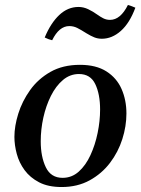

<svg xmlns="http://www.w3.org/2000/svg" viewBox="-20 -741 567 773"><path d="M489 -284Q489 -233 472.5 -181Q456 -129 423 -85.5Q390 -42 341 -15Q292 12 228 12Q174 12 137.5 -7Q101 -26 79 -56Q57 -86 47.5 -121.5Q38 -157 38 -190Q38 -233 53.5 -283Q69 -333 101 -378Q133 -423 183 -451.5Q233 -480 302 -480Q367 -480 408.5 -453.5Q450 -427 469.5 -382.5Q489 -338 489 -284ZM383 -300Q383 -362 363.5 -402.5Q344 -443 298 -443Q262 -443 233.5 -419Q205 -395 185 -355Q165 -315 154.5 -267.5Q144 -220 144 -172Q144 -110 164.5 -67.5Q185 -25 232 -25Q269 -25 297 -50Q325 -75 344 -116Q363 -157 373 -205.5Q383 -254 383 -300ZM495 -721Q503 -719 510.5 -716Q518 -713 525 -710Q502 -648 466.5 -616.5Q431 -585 390 -585Q374 -585 360 -590.5Q346 -596 328 -607Q306 -621 291 -628.5Q276 -636 259 -636Q218 -636 190 -579Q176 -582 160 -590Q184 -648 218.5 -680.5Q253 -713 296 -713Q316 -713 335 -704Q354 -695 372 -682Q383 -674 395.5 -667.5Q408 -661 423 -661Q465 -661 495 -721Z"/></svg>

Font: Castoro
Style: Italic
Weight: 400
Italic angle: -11°
Designer: John Hudson with Paul Hanslow, assisted by Kaja Sojewska.
Foundry: Tiro Typeworks Ltd.
Version: Version 2.04